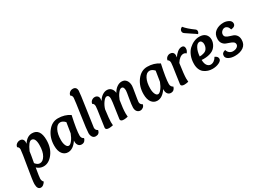

<svg xmlns="http://www.w3.org/2000/svg" viewBox="-32 -1616 3714 2743"><g transform="rotate(-30 1825.5 -245.0)"><path d="M188 -278Q182 -229 158 -100Q192 -55 232 -55Q282 -55 318.5 -117Q355 -179 355 -287Q355 -407 291 -407Q244 -407 188 -278ZM144 -484Q174 -484 190 -466.5Q206 -449 206 -420Q206 -409 204 -393Q262 -484 344 -484Q478 -484 478 -298Q478 -165 410.5 -77.5Q343 10 257 10Q196 10 148 -34Q123 109 123 137Q123 175 147 198Q111 253 72 253Q13 253 13 163Q13 114 50 -101Q87 -316 90 -366Q90 -402 63 -417Q66 -448 91 -466Q116 -484 144 -484Z M813 -94Q744 10 660 10Q603 10 567.5 -36Q532 -82 532 -170Q532 -299 601.5 -391.5Q671 -484 772 -484Q882 -484 967 -427Q918 -203 918 -116Q918 -69 956 -52Q952 -29 933.5 -9.5Q915 10 883 10Q850 10 831 -14Q812 -38 812 -75Q812 -88 813 -94ZM824 -206 851 -376Q812 -418 771 -418Q721 -418 688 -354.5Q655 -291 655 -191Q655 -137 671.5 -101.5Q688 -66 715 -66Q739 -66 770 -105.5Q801 -145 824 -206Z M1229 -679Q1229 -642 1191.5 -391.5Q1154 -141 1151 -109Q1151 -67 1188 -52Q1176 10 1117 10Q1081 10 1063.5 -17Q1046 -44 1046 -81Q1046 -128 1079.5 -353Q1113 -578 1116 -625Q1116 -662 1089 -676Q1091 -703 1113 -723Q1135 -743 1167 -743Q1199 -743 1214 -724.5Q1229 -706 1229 -679Z M1422 -259Q1402 -109 1402 -59Q1402 -30 1405 -5Q1366 4 1339 4Q1284 4 1284 -31Q1284 -44 1306.5 -189.5Q1329 -335 1329 -363Q1329 -405 1301 -417Q1305 -448 1328 -466Q1351 -484 1379 -484Q1405 -484 1423 -468Q1441 -452 1441 -422Q1441 -404 1438 -386Q1465 -433 1503 -458.5Q1541 -484 1578 -484Q1621 -484 1647.5 -456Q1674 -428 1679 -381Q1705 -430 1744 -457Q1783 -484 1822 -484Q1871 -484 1897.5 -449Q1924 -414 1924 -358Q1924 -340 1906.5 -238Q1889 -136 1887 -108Q1887 -69 1924 -52Q1920 -24 1898.5 -7Q1877 10 1851 10Q1821 10 1800 -13Q1779 -36 1779 -80Q1779 -122 1797 -222.5Q1815 -323 1815 -342Q1815 -407 1777 -407Q1751 -407 1719 -365Q1687 -323 1668 -269Q1646 -134 1646 -59Q1646 -30 1649 -5Q1610 4 1583 4Q1528 4 1528 -31Q1528 -44 1549 -178.5Q1570 -313 1570 -348Q1570 -407 1533 -407Q1506 -407 1472.5 -361.5Q1439 -316 1422 -259Z M2286 -94Q2217 10 2133 10Q2076 10 2040.5 -36Q2005 -82 2005 -170Q2005 -299 2074.5 -391.5Q2144 -484 2245 -484Q2355 -484 2440 -427Q2391 -203 2391 -116Q2391 -69 2429 -52Q2425 -29 2406.5 -9.5Q2388 10 2356 10Q2323 10 2304 -14Q2285 -38 2285 -75Q2285 -88 2286 -94ZM2297 -206 2324 -376Q2285 -418 2244 -418Q2194 -418 2161 -354.5Q2128 -291 2128 -191Q2128 -137 2144.5 -101.5Q2161 -66 2188 -66Q2212 -66 2243 -105.5Q2274 -145 2297 -206Z M2785 -386Q2726 -386 2671 -301Q2645 -125 2645 -59Q2645 -30 2648 -5Q2609 4 2582 4Q2527 4 2527 -31Q2527 -44 2549.5 -189.5Q2572 -335 2572 -363Q2572 -405 2544 -417Q2548 -448 2571 -466Q2594 -484 2622 -484Q2648 -484 2666 -468Q2684 -452 2684 -422Q2684 -405 2681 -387Q2705 -426 2740.5 -455Q2776 -484 2813 -484Q2858 -484 2858 -436Q2858 -397 2830 -367Q2811 -386 2785 -386Z M2949 -633Q2922 -650 2922 -676Q2922 -712 2963 -730Q3008 -673 3109 -600Q3128 -587 3128 -566Q3128 -541 3109 -524Q3096 -536 3035 -575Q2974 -614 2949 -633ZM2969 -179Q2970 -117 2993.5 -86.5Q3017 -56 3051 -56Q3079 -56 3106 -75Q3133 -94 3150 -126Q3198 -107 3198 -67Q3198 -36 3151 -13Q3104 10 3043 10Q3005 10 2971.5 -0.5Q2938 -11 2908.5 -32.5Q2879 -54 2862 -92.5Q2845 -131 2845 -183Q2845 -256 2869 -315.5Q2893 -375 2931.5 -410.5Q2970 -446 3014.5 -465Q3059 -484 3103 -484Q3170 -484 3204 -449.5Q3238 -415 3238 -363Q3238 -313 3209 -266.5Q3180 -220 3131 -200Q3077 -177 3002 -177Q2987 -177 2969 -179ZM3114 -358Q3114 -384 3101.5 -401.5Q3089 -419 3069 -419Q3032 -419 3004 -366.5Q2976 -314 2970 -236Q2989 -236 3002.5 -237.5Q3016 -239 3039 -246Q3062 -253 3076.5 -265Q3091 -277 3102.5 -301Q3114 -325 3114 -358Z M3553 -345Q3543 -380 3524.5 -397Q3506 -414 3484 -414Q3457 -414 3434 -392Q3411 -370 3411 -340Q3411 -313 3431.5 -298Q3452 -283 3481 -275Q3510 -267 3539 -256Q3568 -245 3588.5 -217Q3609 -189 3609 -144Q3609 -68 3554.5 -29Q3500 10 3413 10Q3354 10 3312.5 -12Q3271 -34 3271 -71Q3271 -122 3331 -134Q3340 -100 3365 -81Q3390 -62 3420 -62Q3462 -62 3487.5 -80.5Q3513 -99 3513 -124Q3513 -150 3492.5 -165Q3472 -180 3443 -189Q3414 -198 3384.5 -210Q3355 -222 3334.5 -250Q3314 -278 3314 -322Q3314 -403 3369 -444Q3424 -485 3503 -485Q3547 -485 3587 -463.5Q3627 -442 3627 -404Q3627 -353 3553 -345Z"/></g></svg>

Font: Overlock
Style: Bold Italic
Weight: 700
Designer: Dario Muhafara
Foundry: Dario Manuel Muhafara
Version: Version 1.002